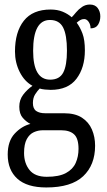

<svg xmlns="http://www.w3.org/2000/svg" viewBox="-20 -588 470 846"><path d="M184 238Q99 238 56.5 199.5Q14 161 14 93Q14 34 44.5 1Q75 -32 114 -42Q96 -51 80.5 -68.5Q65 -86 65 -118Q65 -148 82 -170.5Q99 -193 123 -210Q88 -229 67 -270.5Q46 -312 46 -361Q46 -447 85 -496.5Q124 -546 203 -546Q233 -546 256 -536.5Q279 -527 296 -512Q304 -520 315 -533.5Q326 -547 341.5 -557.5Q357 -568 376 -568Q399 -568 410.5 -552.5Q422 -537 422 -516Q422 -495 412 -479Q402 -463 379 -463Q379 -480 370.5 -492Q362 -504 351 -504Q341 -504 333.5 -499.5Q326 -495 318 -488Q333 -468 343.5 -440Q354 -412 354 -366Q354 -290 317 -241Q280 -192 203 -192Q193 -192 178 -193.5Q163 -195 155 -198Q145 -188 135 -172.5Q125 -157 125 -134Q125 -109 139.5 -99Q154 -89 179 -89H262Q311 -89 341 -69.5Q371 -50 385 -17.5Q399 15 399 54Q399 139 346.5 188.5Q294 238 184 238ZM201 -237Q242 -237 258.5 -268Q275 -299 275 -365Q275 -434 258 -467Q241 -500 200 -500Q126 -500 126 -364Q126 -237 201 -237ZM186 191Q240 191 270.5 174.5Q301 158 313.5 130Q326 102 326 68Q326 22 306.5 4Q287 -14 250 -14H168Q148 -14 129 -5.5Q110 3 98 25Q86 47 86 86Q86 131 110 161Q134 191 186 191Z"/></svg>

Font: Noto Serif Lao ExtraCondensed
Style: Regular
Weight: 400
Width: 2
Designer: Monotype Design Team
Foundry: Monotype Imaging Inc.
Version: Version 2.003; ttfautohint (v1.8.4.7-5d5b)